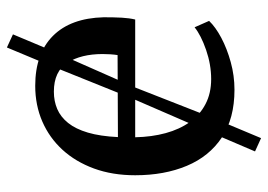

<svg xmlns="http://www.w3.org/2000/svg" viewBox="-130 -558 776 556"><g transform="rotate(-90 258.0 -280.0)"><path d="M276 11Q193 11 138 -25.5Q83 -62 55.8 -127Q28.5 -192 28.5 -276.5Q28.5 -342.5 48 -395.8Q67.5 -449 102.2 -487Q137 -525 184.2 -545.5Q231.5 -566 287.5 -566Q380.5 -566 432 -514.8Q483.5 -463.5 486 -367.5Q486 -337.5 484.8 -315.2Q483.5 -293 479.5 -276.5H138.5Q139.5 -228.5 150.5 -188.2Q161.5 -148 182.5 -118.5Q203.5 -89 234.8 -72.8Q266 -56.5 307 -56.5Q349 -56.5 391.5 -71.2Q434 -86 457 -104.5L475.5 -62.5Q458 -44 426.5 -27.2Q395 -10.5 356 0.2Q317 11 276 11ZM139 -326.5 376.5 -327.5Q378 -336.5 378.8 -349Q379.5 -361.5 379.5 -371Q379.5 -433 354.5 -472.5Q329.5 -512 270.5 -512Q243 -512 220.2 -502.2Q197.5 -492.5 180 -470.8Q162.5 -449 152 -413.5Q141.5 -378 139 -326.5ZM136 88 97.5 70.5 155 -64 251 -285.5 353 -539 398.5 -648 436.5 -630.5 391 -522 282 -275 193 -48Z"/></g></svg>

Font: Merriweather 28pt
Style: Regular
Weight: 400
Version: Version 2.100